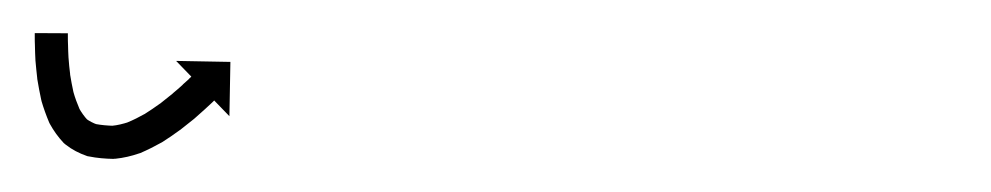

<svg xmlns="http://www.w3.org/2000/svg" viewBox="-20 -97 599 116"><path d="M21 -75C21 -75.6 21 -76.3 21 -76.9L1 -77C1 -76.3 1 -75.7 1 -75C1 -75 1 -75 1 -75C1 -75 1 -75 1 -75C1 -73.1 1 -71.3 1.1 -69.5C1.1 -69.5 1.1 -69.4 1.1 -69.4C1.1 -69.4 1.1 -69.4 1.1 -69.4C1.1 -66.5 1.3 -63.7 1.4 -60.8C1.4 -60.8 1.4 -60.8 1.4 -60.7C1.4 -60.7 1.4 -60.6 1.4 -60.6C1.7 -57 2.1 -53.3 2.5 -49.7C2.5 -49.7 2.5 -49.6 2.5 -49.5C2.5 -49.5 2.5 -49.4 2.5 -49.4C3.2 -45.1 4 -40.9 4.9 -36.7C4.9 -36.7 4.9 -36.6 5 -36.5C5 -36.4 5 -36.2 5 -36.2C6.3 -31.7 7.9 -27.3 9.7 -23C9.7 -23 9.8 -22.8 9.9 -22.6C10 -22.4 10.1 -22.2 10.1 -22.2C12.4 -18 15.2 -14.1 18.5 -10.6C18.5 -10.6 18.8 -10.4 19.1 -10.1C19.4 -9.8 19.7 -9.6 19.7 -9.6C23.5 -6.6 27.8 -4.4 32.4 -2.8C32.4 -2.8 32.7 -2.7 33 -2.6C33.3 -2.6 33.7 -2.5 33.7 -2.5C38.6 -1.5 43.6 -1.1 48.6 -1C48.6 -1 48.9 -1 49.2 -1.1C49.5 -1.1 49.8 -1.1 49.8 -1.1C54.6 -1.6 59.4 -2.7 64 -4.3C64 -4.3 64.2 -4.3 64.3 -4.4C64.5 -4.5 64.7 -4.5 64.7 -4.5C69.1 -6.4 73.3 -8.5 77.4 -10.8C77.4 -10.8 77.5 -10.9 77.6 -10.9C77.7 -11 77.8 -11 77.8 -11C81.4 -13.3 85 -15.7 88.5 -18.3C88.5 -18.3 88.6 -18.3 88.6 -18.4C88.7 -18.4 88.7 -18.4 88.7 -18.4C91.6 -20.7 94.5 -23 97.4 -25.3C97.4 -25.3 97.4 -25.3 97.4 -25.4C97.4 -25.4 97.5 -25.4 97.5 -25.4C99.6 -27.3 101.8 -29.2 103.9 -31.1C103.9 -31.1 103.9 -31.1 103.9 -31.1C104 -31.1 104 -31.2 104 -31.2C105.3 -32.4 106.7 -33.7 108 -34.9L108 -34.9L108.1 -35C108.5 -35.4 109 -35.8 109.4 -36.3L118.6 -26.8L119.2 -59.6L86.4 -60.2L95.6 -50.7C95.1 -50.3 94.7 -49.8 94.2 -49.4L94.2 -49.4L94.3 -49.4C93 -48.2 91.7 -47 90.4 -45.9C90.4 -45.9 90.4 -45.9 90.5 -45.9C90.5 -45.9 90.5 -45.9 90.5 -45.9C88.5 -44.1 86.5 -42.3 84.4 -40.6C84.4 -40.6 84.5 -40.6 84.5 -40.6C84.5 -40.7 84.6 -40.7 84.6 -40.7C81.9 -38.5 79.3 -36.4 76.6 -34.3C76.6 -34.3 76.6 -34.4 76.7 -34.4C76.7 -34.4 76.8 -34.5 76.8 -34.5C73.6 -32.2 70.4 -30 67.2 -28C67.2 -28 67.2 -28 67.3 -28.1C67.4 -28.2 67.5 -28.2 67.5 -28.2C64.1 -26.3 60.6 -24.5 56.9 -23C56.9 -23 57.1 -23 57.3 -23.1C57.5 -23.2 57.6 -23.2 57.6 -23.2C54.4 -22.2 51 -21.3 47.6 -21C47.6 -21 47.9 -21 48.2 -21C48.5 -21 48.8 -21 48.8 -21C45 -21.1 41.3 -21.4 37.6 -22.1C37.5 -22.1 37.9 -22 38.2 -21.9C38.5 -21.8 38.9 -21.7 38.9 -21.7C36.3 -22.6 34 -23.8 31.8 -25.4C31.8 -25.5 32.1 -25.2 32.4 -24.9C32.7 -24.6 33 -24.4 33 -24.4C30.9 -26.6 29.1 -29.2 27.6 -31.9C27.6 -31.9 27.7 -31.7 27.8 -31.4C28 -31.2 28.1 -31 28.1 -31C26.6 -34.5 25.3 -38 24.3 -41.6C24.3 -41.6 24.3 -41.5 24.4 -41.4C24.4 -41.3 24.4 -41.2 24.4 -41.2C23.6 -44.9 22.9 -48.6 22.3 -52.3C22.3 -52.3 22.3 -52.3 22.3 -52.2C22.4 -52.1 22.4 -52 22.4 -52C22 -55.4 21.6 -58.7 21.4 -62.1C21.4 -62.1 21.4 -62.1 21.4 -62C21.4 -62 21.4 -61.9 21.4 -61.9C21.3 -64.6 21.1 -67.3 21.1 -69.9C21.1 -69.9 21.1 -69.9 21.1 -69.9C21.1 -69.9 21.1 -69.8 21.1 -69.8C21 -71.6 21 -73.3 21 -75.1C21 -75.1 21 -75 21 -75C21 -75 21 -75 21 -75Z"/></svg>

Font: FRB American Cursive Just Arrows Medium
Style: Italic
Weight: 500
Italic angle: -25°
Version: Version 2.0;Modular Font Editor K font №1